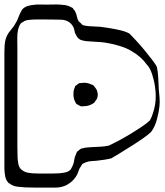

<svg xmlns="http://www.w3.org/2000/svg" viewBox="-24 -789 749 873"><path d="M663 -189Q652 -178 627 -160.5Q602 -143 572.5 -124.5Q543 -106 518 -90.5Q493 -75 482 -69Q466 -65 448.5 -62.5Q431 -60 414 -58Q404 -57 392 -56.5Q380 -56 369 -52Q365 -51 359 -48Q353 -45 350 -43L344 -33Q336 -22 332 -8.5Q328 5 320 16Q310 30 299 39Q292 44 284.5 49Q277 54 268 57Q249 64 228 64Q207 64 187 64Q165 64 139 64Q113 64 90 63Q74 62 56.5 60Q39 58 24 49Q23 47 20.5 46Q18 45 16 44Q3 31 -0.5 12Q-4 -7 -4 -23V-551Q-4 -566 -3 -582Q-2 -598 2 -612Q9 -634 24 -651Q39 -668 49 -687Q56 -699 60.5 -712Q65 -725 72 -737Q73 -740 77 -746Q87 -757 101.5 -761.5Q116 -766 130 -767Q144 -769 158 -768.5Q172 -768 186 -768Q202 -768 218 -768.5Q234 -769 250 -768Q262 -767 273.5 -765.5Q285 -764 296 -758Q301 -756 306 -753Q307 -752 308.5 -750Q310 -748 311 -746Q313 -743 315.5 -740.5Q318 -738 319 -734Q324 -724 326 -712.5Q328 -701 334 -692Q336 -690 339 -687.5Q342 -685 344 -683Q345 -681 349 -677Q356 -673 364.5 -672Q373 -671 380 -670Q394 -669 407.5 -668.5Q421 -668 434 -667Q449 -665 474.5 -661Q500 -657 525 -651Q550 -645 565 -636Q576 -625 594.5 -605Q613 -585 632.5 -561.5Q652 -538 667.5 -517.5Q683 -497 689 -486Q694 -464 695.5 -435Q697 -406 698 -383Q700 -364 701.5 -344.5Q703 -325 701 -305Q699 -283 690 -248Q681 -213 663 -189ZM55 -566V-169Q55 -147 55 -120Q55 -93 56 -70Q57 -57 59.5 -43Q62 -29 72 -19Q74 -17 76.5 -15.5Q79 -14 80 -13Q90 -6 101 -4Q112 -2 123 -1Q139 0 154 0Q169 0 185 0Q199 0 214 0Q229 0 244 -1Q258 -2 273 -5Q288 -8 298 -19Q301 -24 303 -29Q311 -43 313 -59Q315 -75 322 -89L326 -99Q328 -101 330.5 -102.5Q333 -104 335 -106Q337 -108 339 -109.5Q341 -111 343 -112Q345 -114 348 -114Q351 -114 353 -115Q363 -118 373 -118.5Q383 -119 393 -120Q413 -121 432.5 -122Q452 -123 471 -127Q482 -132 508 -145.5Q534 -159 564 -177Q594 -195 620 -212.5Q646 -230 657 -241Q663 -251 667 -261.5Q671 -272 674 -283Q679 -299 681.5 -316Q684 -333 684 -349Q685 -364 681 -393.5Q677 -423 667.5 -452Q658 -481 643 -496Q618 -531 577 -555Q555 -569 525 -578.5Q495 -588 472 -592Q453 -596 434 -597.5Q415 -599 395 -600Q384 -601 373.5 -601.5Q363 -602 352 -605Q350 -606 347 -606.5Q344 -607 342 -608Q332 -613 326 -622.5Q320 -632 316 -642Q315 -647 314 -652.5Q313 -658 311 -663Q307 -672 299.5 -680.5Q292 -689 282 -693Q269 -699 253.5 -699.5Q238 -700 224 -700Q202 -700 175 -700.5Q148 -701 125 -700Q117 -699 108 -698.5Q99 -698 91 -695Q88 -694 85.5 -692.5Q83 -691 81 -689Q79 -688 77 -687Q75 -686 73 -685Q67 -679 63.5 -670.5Q60 -662 58 -654Q54 -634 54.5 -611.5Q55 -589 55 -566ZM415 -382Q416 -378 418 -373Q420 -368 420 -364Q421 -360 420 -352.5Q419 -345 417 -341Q416 -337 411 -332Q410 -330 408.5 -327.5Q407 -325 405 -323Q404 -321 400.5 -319.5Q397 -318 395 -316Q378 -306 356 -306Q353 -306 349.5 -305.5Q346 -305 343 -306Q341 -307 338 -308.5Q335 -310 333 -311Q331 -313 328 -314Q325 -315 323 -317Q321 -319 319.5 -322.5Q318 -326 317 -328Q311 -339 310 -355.5Q309 -372 313 -384Q315 -387 316 -391.5Q317 -396 318 -398Q320 -400 321 -400Q322 -400 323 -401Q326 -403 330 -406.5Q334 -410 337 -411Q340 -412 343 -411.5Q346 -411 349 -412Q371 -415 391 -405Q393 -404 396 -403.5Q399 -403 400 -401Q404 -398 407.5 -392.5Q411 -387 415 -382Z"/></svg>

Font: Rubik Vinyl
Style: Regular
Weight: 400
Designer: Hubert and Fischer, NaN
Foundry: Hubert and Fischer, NaN
Version: Version 2.200